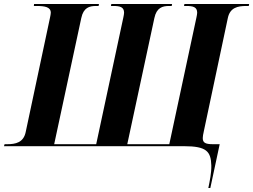

<svg xmlns="http://www.w3.org/2000/svg" viewBox="-44 -734 1271 964"><path d="M1002 210H1012L1059 -10H1025C986 -10 974 -18 974 -41C974 -49 976 -60 980 -78L1100 -644C1111 -696 1150 -704 1192 -704H1205L1207 -714H882L880 -704H892C925 -704 946 -699 946 -670C946 -665 944 -654 942 -645L806 -10H595L731 -643C742 -696 772 -704 805 -704H818L820 -714H515L513 -704H525C558 -704 579 -699 579 -670C579 -665 577 -654 575 -645L439 -10H228L364 -643C375 -696 405 -704 438 -704H451L453 -714H127L126 -704H139C181 -704 211 -699 211 -670C211 -665 209 -654 207 -645L85 -71C74 -18 34 -10 -8 -10H-21L-24 0H880C993 0 1015 26 1017 97C1018 133 1009 176 1002 210Z"/></svg>

Font: Noto Serif Display
Style: Bold Italic
Weight: 700
Italic angle: -12°
Designer: Monotype Design Team
Foundry: Monotype Imaging Inc.
Version: Version 2.009